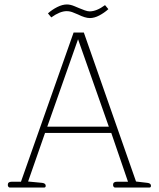

<svg xmlns="http://www.w3.org/2000/svg" viewBox="-20 -841 712 861"><path d="M330 -776Q326 -777 310.5 -784Q295 -791 279 -791Q249 -791 210 -763L195 -781Q214 -798 237 -809.5Q260 -821 280 -821Q296 -821 314.5 -813Q333 -805 336 -804Q348 -799 360.5 -794.5Q373 -790 382 -790Q413 -790 451 -818L466 -800Q447 -783 425 -771.5Q403 -760 383 -760Q362 -760 330 -776ZM15 -12Q15 -26 32 -26H74L310 -695H356L590 -27L641 -21Q657 -19 657 -8Q657 0 650 0H496Q492 0 489.5 -3.5Q487 -7 487 -12Q487 -26 504 -26H554L479 -245H182L106 -27L169 -21Q185 -19 185 -8Q185 0 178 0H24Q20 0 17.5 -3.5Q15 -7 15 -12ZM468 -273 330 -665 192 -273Z"/></svg>

Font: Maitree ExtraLight
Style: Regular
Weight: 275
Designer: CadsonDemak Team
Foundry: CadsonDemak
Version: Version 1.003